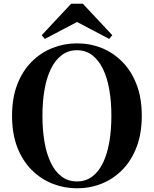

<svg xmlns="http://www.w3.org/2000/svg" viewBox="-20 -997 830 1036"><path d="M427 -977 586 -807 569 -787 353 -901H439L222 -787L205 -807L364 -977ZM395 19Q326 19 263 -6Q200 -31 150.5 -80.5Q101 -130 73 -203Q45 -276 45 -372Q45 -468 73 -541Q101 -614 150.5 -663.5Q200 -713 263 -738Q326 -763 395 -763Q466 -763 528.5 -738Q591 -713 640 -663.5Q689 -614 717 -541Q745 -468 745 -372Q745 -277 717 -203.5Q689 -130 640 -80.5Q591 -31 528.5 -6Q466 19 395 19ZM395 -18Q443 -18 478 -44.5Q513 -71 536 -119Q559 -167 570 -231.5Q581 -296 581 -372Q581 -448 570 -512Q559 -576 536 -624Q513 -672 478 -699Q443 -726 395 -726Q348 -726 312.5 -699Q277 -672 254 -624Q231 -576 220 -512Q209 -448 209 -372Q209 -296 220 -231.5Q231 -167 254 -119Q277 -71 312.5 -44.5Q348 -18 395 -18Z"/></svg>

Font: Noto Serif JP ExtraBold
Style: Regular
Weight: 800
Designer: Ryoko NISHIZUKA 西塚涼子 (kana & ideographs); Frank Grießhammer (Latin, Greek & Cyrillic); Wenlong ZHANG 张文龙 (bopomofo); San
Foundry: Adobe
Version: Version 2.003-H1;hotconv 1.1.1;makeotfexe 2.6.0